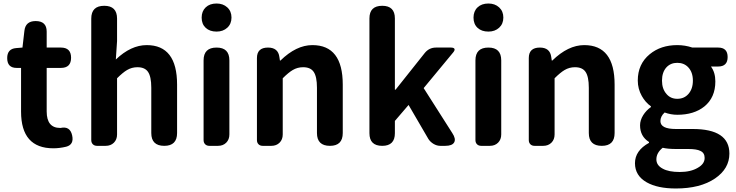

<svg xmlns="http://www.w3.org/2000/svg" viewBox="-20 -831 4192 1094"><path d="M284 14Q100 14 100 -195V-319V-444H75Q21 -444 21 -500Q21 -553 72 -557L108 -560L119 -655Q125 -711 183 -711Q246 -711 246 -651V-560H327Q385 -560 385 -502Q385 -444 327 -444H246V-320V-196Q246 -102 323 -102Q324 -102 325 -102Q379 -114 391 -60Q403 -7 357 5Q319 14 284 14Z M533 0Q518 0 509 -9Q500 -18 500 -33V-399V-725Q500 -798 574 -798Q647 -798 647 -725V-597L640 -492Q726 -574 816 -574Q989 -574 989 -349V-73Q989 0 916 0Q842 0 842 -73V-331Q842 -395 823 -422Q805 -448 763 -448Q731 -448 704 -432Q680 -418 647 -385V-65Q647 -36 629 -18Q611 0 582 0H573Z M1173 0Q1158 0 1149 -9Q1140 -18 1140 -33V-487Q1140 -560 1214 -560Q1287 -560 1287 -487V-280V-65Q1287 -36 1269 -18Q1251 0 1222 0H1213ZM1214 -651Q1175 -651 1152 -672.5Q1129 -694 1129 -730.5Q1129 -767 1152 -789Q1175 -811 1214 -811Q1251 -811 1275 -789Q1299 -767 1299 -731Q1299 -695 1275 -673Q1251 -651 1214 -651Z M1477 0Q1462 0 1453 -9Q1444 -18 1444 -33V-280V-500Q1444 -560 1507 -560Q1565 -560 1572 -506L1575 -486H1578Q1668 -574 1760 -574Q1933 -574 1933 -349V-73Q1933 0 1860 0Q1786 0 1786 -73V-331Q1786 -395 1767 -422Q1749 -448 1707 -448Q1675 -448 1648 -432Q1624 -418 1591 -385V-65Q1591 -36 1573 -18Q1555 0 1526 0H1517Z M2158 0Q2085 0 2085 -72V-399V-726Q2085 -798 2158 -798Q2230 -798 2230 -726V-320H2234L2401 -530Q2426 -560 2464 -560H2505H2549Q2566 -560 2569.5 -552.5Q2573 -545 2562 -532L2394 -329L2557 -73Q2579 -40 2568 -20Q2557 0 2517 0H2489Q2469 0 2450.5 -11Q2432 -22 2421 -39L2308 -233L2230 -142V-72Q2230 0 2158 0Z M2722 0Q2707 0 2698 -9Q2689 -18 2689 -33V-487Q2689 -560 2763 -560Q2836 -560 2836 -487V-280V-65Q2836 -36 2818 -18Q2800 0 2771 0H2762ZM2763 -651Q2724 -651 2701 -672.5Q2678 -694 2678 -730.5Q2678 -767 2701 -789Q2724 -811 2763 -811Q2800 -811 2824 -789Q2848 -767 2848 -731Q2848 -695 2824 -673Q2800 -651 2763 -651Z M3026 0Q3011 0 3002 -9Q2993 -18 2993 -33V-280V-500Q2993 -560 3056 -560Q3114 -560 3121 -506L3124 -486H3127Q3217 -574 3309 -574Q3482 -574 3482 -349V-73Q3482 0 3409 0Q3335 0 3335 -73V-331Q3335 -395 3316 -422Q3298 -448 3256 -448Q3224 -448 3197 -432Q3173 -418 3140 -385V-65Q3140 -36 3122 -18Q3104 0 3075 0H3066Z M3831 243Q3727 243 3665 208Q3598 170 3598 99Q3598 27 3678 -17V-22Q3627 -54 3627 -117Q3627 -146 3645 -175Q3662 -202 3689 -221V-225Q3657 -248 3637 -284Q3614 -325 3614 -372Q3614 -466 3682 -522Q3745 -574 3839 -574Q3883 -574 3925 -560H4025H4072Q4126 -560 4126 -506Q4126 -452 4072 -452H4031Q4056 -418 4056 -367Q4056 -275 3993 -224Q3934 -177 3839 -177Q3803 -177 3767 -190Q3743 -168 3743 -141Q3743 -96 3831 -96H3927Q4136 -96 4136 44Q4136 130 4054 186Q3970 243 3831 243ZM3853 149Q3916 149 3956 125Q3995 103 3995 69Q3995 40 3971 29Q3950 18 3902 18H3833Q3785 18 3756 11Q3720 40 3720 77Q3720 111 3756 130Q3790 149 3853 149ZM3839 -268Q3878 -268 3902 -295Q3928 -324 3928 -371.5Q3928 -419 3902 -447Q3878 -473 3839 -473Q3801 -473 3777 -447Q3752 -419 3752 -371.5Q3752 -324 3778 -295Q3801 -268 3839 -268Z"/></svg>

Font: GenSenRounded2 TW B
Style: Regular
Weight: 700
Version: Version 2.000;PS 2;hotconv 16.6.51;makeotf.lib2.5.65220 DEVE